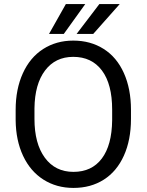

<svg xmlns="http://www.w3.org/2000/svg" viewBox="-20 -922 728 952"><path d="M629.4 -332.5Q629.4 -228 594.2 -150.1Q559.1 -72.3 494.6 -31.2Q430.2 9.8 344.2 9.8Q260.3 9.8 195.3 -31.5Q130.4 -72.8 94.5 -149.2Q58.6 -225.6 57.6 -326.2V-377.4Q57.6 -480 93.3 -558.6Q128.9 -637.2 194.1 -679Q259.3 -720.7 343.3 -720.7Q428.7 -720.7 493.9 -679.4Q559.1 -638.2 594.2 -559.8Q629.4 -481.4 629.4 -377.4ZM536.1 -378.4Q536.1 -504.9 485.4 -572.5Q434.6 -640.1 343.3 -640.1Q254.4 -640.1 203.4 -572.5Q152.3 -504.9 150.9 -384.8V-332.5Q150.9 -210 202.4 -139.9Q253.9 -69.8 344.2 -69.8Q435.1 -69.8 484.9 -136Q534.7 -202.1 536.1 -325.7ZM472.7 -901.9H573.7L442.4 -753.9H359.9ZM306.6 -901.9H402.8L296.4 -753.9H223.1Z"/></svg>

Font: RobotoInd
Style: Regular
Weight: 400
Designer: Google
Version: Version 2.001101; 2014